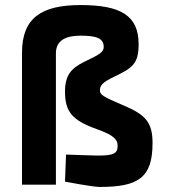

<svg xmlns="http://www.w3.org/2000/svg" viewBox="-20 -730 668 759"><path d="M201 0V-519C201 -571 241 -589 298 -589C358 -589 390 -580 390 -545C390 -525 377 -516 314 -486C262 -461 237 -433 237 -368C237 -287 266 -254 364 -219C432 -195 445 -177 445 -154C445 -123 430 -115 365 -115C348 -115 241 -119 241 -119L237 -12C237 -12 345 9 375 9C526 9 583 -27 583 -164C583 -245 557 -276 469 -313C384 -349 375 -356 375 -373C375 -392 385 -405 434 -428C503 -461 528 -478 528 -555C528 -669 457 -710 298 -710C144 -710 67 -659 67 -522V0Z"/></svg>

Font: TitilliumMaps29L
Style: 999 wt
Weight: 900
Designer: Campivisivi
Foundry: Accademia di Belle Arti di Urbino and students of MA course of Visual design